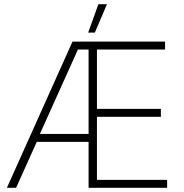

<svg xmlns="http://www.w3.org/2000/svg" viewBox="-20 -899 882 919"><path d="M492 -879H451L402 -743H434ZM13 0H57L156 -220H404V0H780V-38H444V-340H750V-378H444V-662H770V-700H327ZM171 -258 353 -662H404V-258Z"/></svg>

Font: Fixel Display ExtraLight
Style: Regular
Weight: 200
Designer: AlfaBravo + MacPaw
Foundry: Kyrylo Tkachov, Marchela Mozhyna, Serhii Makarenko, Maria Weinstein, Zakhar Kryvoshyya
Version: Version 1.211